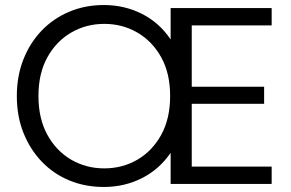

<svg xmlns="http://www.w3.org/2000/svg" viewBox="-20 -732 1158 764"><path d="M393 12Q319 12 256 -14Q193 -40 146.5 -88.5Q100 -137 73.5 -203Q47 -269 47 -350Q47 -430 73.5 -496.5Q100 -563 146.5 -611Q193 -659 256 -685.5Q319 -712 393 -712Q475 -712 544.5 -677Q614 -642 659 -575V-700H1061V-631H743V-387H1031V-319H743V-69H1061V0H659V-124Q614 -58 544.5 -23Q475 12 393 12ZM395 -62Q467 -62 526.5 -96.5Q586 -131 621.5 -195.5Q657 -260 657 -350Q657 -440 621.5 -504Q586 -568 526.5 -602.5Q467 -637 395 -637Q323 -637 263.5 -602.5Q204 -568 168.5 -504Q133 -440 133 -350Q133 -260 168.5 -195.5Q204 -131 263.5 -96.5Q323 -62 395 -62Z"/></svg>

Font: DeepMind Sans
Style: Regular
Weight: 400
Designer: Jonny Pinhorn / Modifications: Colophon Foundry
Foundry: Colophon Foundry
Version: Version 1.002; ttfautohint (v1.8.2)